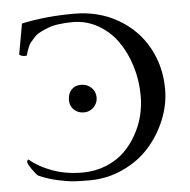

<svg xmlns="http://www.w3.org/2000/svg" viewBox="-50 -716 764 772"><g transform="rotate(-5 332.5 -330.5)"><path d="M226.1 -321.8Q226.1 -348.1 240.5 -364Q254.9 -379.9 279.8 -379.9Q303.7 -379.9 320.8 -364Q337.9 -348.1 337.9 -323.2Q337.9 -300.8 321.5 -284.4Q305.2 -268.1 282.2 -268.1Q258.3 -268.1 242.2 -283.4Q226.1 -298.8 226.1 -321.8ZM37.1 -89.8Q37.1 -96.2 43 -99.1Q78.6 -68.4 133.3 -48.1Q188 -27.8 254.9 -27.8Q306.2 -27.8 350.1 -45.4Q394 -63 423.8 -91.8Q453.6 -120.6 474.6 -158Q495.6 -195.3 505.4 -234.9Q515.1 -274.4 515.1 -314Q515.1 -377 497.3 -434.8Q479.5 -492.7 448 -536.9Q416.5 -581.1 369.9 -607.4Q323.2 -633.8 269 -633.8Q238.8 -633.8 213.1 -630.4Q187.5 -627 168.9 -619.9Q150.4 -612.8 135.7 -605.2Q121.1 -597.7 111.3 -586.9Q101.6 -576.2 94.7 -567.9Q87.9 -559.6 83.5 -547.9Q79.1 -536.1 77.1 -530.5Q75.2 -524.9 73.2 -516.1Q69.3 -515.1 63 -515.1Q60.5 -515.1 55.9 -516.1Q51.3 -517.1 46.9 -519.3Q42.5 -521.5 43 -523.9L64.9 -646Q161.6 -667 276.9 -667Q375 -667 452.6 -622.6Q530.3 -578.1 572.8 -502Q615.2 -425.8 615.2 -333Q615.2 -270.5 590.3 -209.7Q565.4 -148.9 522.7 -101.1Q480 -53.2 416.3 -23.7Q352.5 5.9 280.8 5.9Q244.6 5.9 219.5 4.4Q194.3 2.9 154.1 -5.9Q113.8 -14.6 77.1 -30.8Q69.3 -35.6 53.2 -58.8Q37.1 -82 37.1 -89.8Z"/></g></svg>

Font: Crimson
Style: Roman
Weight: 400
Version: Version 0.8